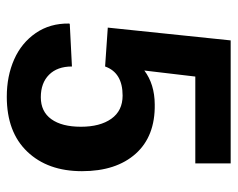

<svg xmlns="http://www.w3.org/2000/svg" viewBox="-86 -593 689 557"><g transform="rotate(90 258.5 -314.5)"><path d="M454.1 -639.2V-536.6H202.1L184.6 -388.7Q224.1 -418.5 282.7 -418.9Q375 -420.4 425.8 -363.8Q476.6 -307.1 476.6 -207.8Q476.6 -108.4 419.9 -49.1Q363.3 10.3 260.7 10.3Q200.7 10.3 152.6 -11Q104.5 -32.2 75.9 -73.7Q47.4 -115.2 48.3 -170.4L49.3 -172.4L172.9 -178.7Q172.9 -136.2 196.8 -112.3Q220.7 -88.4 262.2 -88.4Q303.7 -88.4 325.7 -118.9Q347.7 -149.4 347.7 -204.8Q347.7 -260.3 324.5 -293Q301.3 -325.7 257.3 -325.7Q190.9 -325.7 172.9 -274.9L60.1 -282.7L97.2 -639.2Z"/></g></svg>

Font: Yantramanav
Style: Bold
Weight: 700
Version: Version 1.001;PS 1.0;hotconv 1.0.72;makeotf.lib2.5.5900; ttf